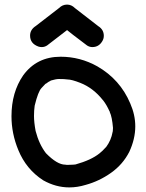

<svg xmlns="http://www.w3.org/2000/svg" viewBox="-20 -791 635 836"><path d="M282 25Q223 25 168 -6Q94 -54 60 -137Q30 -209 30 -285Q30 -389 81 -463Q140 -544 244 -544Q329 -544 404 -502Q503 -445 547 -341Q569 -291 569 -241Q569 -186 543 -130Q515 -75 463.5 -38.5Q412 -2 353 14Q317 25 282 25ZM272 -73Q288 -73 299 -74L309 -75Q377 -94 413 -123Q425 -132 442 -151Q442 -152 443 -152Q464 -181 470 -215Q470 -218 471 -218L472 -234Q468 -282 458 -303V-305L457 -306Q444 -335 429 -354Q429 -355 428 -355Q386 -408 330 -430Q292 -445 274 -445Q262 -447 236 -447Q224 -447 200 -440V-439Q191 -435 185.5 -430.5Q180 -426 178 -426L161 -408Q146 -393 131 -331Q128 -310 128 -286Q128 -259 135 -221Q150 -163 180 -124Q229 -74 264 -74ZM272 -771Q291 -771 306 -756L408 -677Q432 -662 432 -635Q432 -622 425 -611Q410 -586 382 -586Q370 -586 359 -593Q282 -651 272 -660Q271 -659 185 -593Q174 -586 162 -586Q155 -586 148 -588Q111 -601 111 -636Q111 -662 136 -678L237 -756Q252 -771 272 -771Z"/></svg>

Font: Bad Comic
Style: Regular
Weight: 400
Designer: GGBotNet
Foundry: f0n7
Version: 0.9